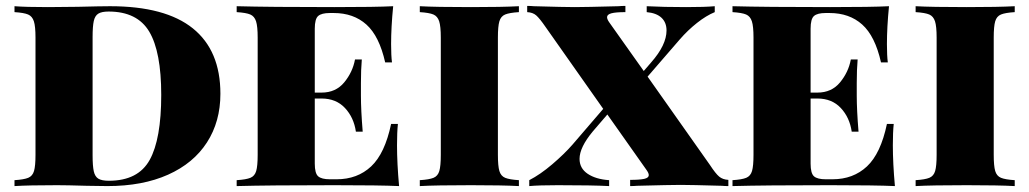

<svg xmlns="http://www.w3.org/2000/svg" viewBox="-20 -629 3479 649"><path d="M725 -312Q725 -218 679.5 -147.5Q634 -77 548 -38.5Q462 0 343 0L273 -1Q205 -3 173 -3Q77 -3 29 0V-20Q61 -22 75.5 -28Q90 -34 95 -51Q100 -68 100 -106V-502Q100 -540 94.5 -557Q89 -574 75 -580Q61 -586 29 -588V-608Q68 -605 142 -605L243 -606Q323 -608 352 -608Q539 -608 632 -533Q725 -458 725 -312ZM293 -504V-104Q293 -68 297 -50Q301 -32 312.5 -25Q324 -18 348 -18Q447 -18 486 -88.5Q525 -159 525 -308Q525 -454 484.5 -522Q444 -590 347 -590Q324 -590 312.5 -583Q301 -576 297 -558Q293 -540 293 -504Z M1329 0Q1264 -3 1110 -3Q890 -3 780 0V-20Q812 -22 826.5 -28Q841 -34 846 -51Q851 -68 851 -106V-502Q851 -540 845.5 -557Q840 -574 826 -580Q812 -586 780 -588V-608Q890 -605 1110 -605Q1250 -605 1309 -608Q1302 -537 1302 -480Q1302 -441 1305 -418H1282Q1262 -507 1218.5 -546Q1175 -585 1108 -585H1095Q1067 -585 1055.5 -575Q1044 -565 1044 -532V-316H1067Q1115 -316 1143.5 -350.5Q1172 -385 1180 -428H1203Q1200 -394 1200 -348V-306Q1200 -257 1206 -184H1183Q1176 -232 1146 -264Q1116 -296 1067 -296H1044V-76Q1044 -43 1055.5 -33Q1067 -23 1095 -23H1118Q1188 -23 1234.5 -66.5Q1281 -110 1302 -210H1325Q1322 -182 1322 -138Q1322 -77 1329 0Z M1734 -588Q1702 -586 1687.5 -580Q1673 -574 1668 -557Q1663 -540 1663 -502V-106Q1663 -68 1668 -51Q1673 -34 1687.5 -28Q1702 -22 1734 -20V0Q1679 -3 1572 -3Q1453 -3 1399 0V-20Q1431 -22 1445.5 -28Q1460 -34 1465 -51Q1470 -68 1470 -106V-502Q1470 -540 1464.5 -557Q1459 -574 1445 -580Q1431 -586 1399 -588V-608Q1453 -605 1572 -605Q1678 -605 1734 -608Z M2442 -21V0Q2429 0 2420 -1Q2315 -4 2281 -4Q2247 -4 2133 -1Q2124 0 2110 0V-21Q2143 -21 2158 -24.5Q2173 -28 2173 -37Q2173 -44 2165 -55L2033 -242L1984 -185Q1939 -131 1939 -92Q1939 -60 1966.5 -41.5Q1994 -23 2039 -20V0Q1982 -3 1866 -3Q1802 -3 1769 0V-20Q1806 -39 1846.5 -73.5Q1887 -108 1915 -140L2019 -261L1824 -538Q1804 -567 1792.5 -577Q1781 -587 1762 -588V-609Q1775 -609 1784 -608Q1889 -605 1923 -605Q1957 -605 2071 -608Q2080 -609 2094 -609V-588Q2061 -588 2046.5 -584Q2032 -580 2032 -571Q2032 -564 2039 -554L2156 -389L2181 -418Q2233 -477 2233 -526Q2233 -553 2216 -569Q2199 -585 2166 -588V-608Q2223 -605 2299 -605Q2363 -605 2396 -608V-588Q2367 -576 2336 -551.5Q2305 -527 2278 -496L2169 -370L2380 -71Q2399 -42 2411 -32Q2423 -22 2442 -21Z M3005 0Q2940 -3 2786 -3Q2566 -3 2456 0V-20Q2488 -22 2502.5 -28Q2517 -34 2522 -51Q2527 -68 2527 -106V-502Q2527 -540 2521.5 -557Q2516 -574 2502 -580Q2488 -586 2456 -588V-608Q2566 -605 2786 -605Q2926 -605 2985 -608Q2978 -537 2978 -480Q2978 -441 2981 -418H2958Q2938 -507 2894.5 -546Q2851 -585 2784 -585H2771Q2743 -585 2731.5 -575Q2720 -565 2720 -532V-316H2743Q2791 -316 2819.5 -350.5Q2848 -385 2856 -428H2879Q2876 -394 2876 -348V-306Q2876 -257 2882 -184H2859Q2852 -232 2822 -264Q2792 -296 2743 -296H2720V-76Q2720 -43 2731.5 -33Q2743 -23 2771 -23H2794Q2864 -23 2910.5 -66.5Q2957 -110 2978 -210H3001Q2998 -182 2998 -138Q2998 -77 3005 0Z M3410 -588Q3378 -586 3363.5 -580Q3349 -574 3344 -557Q3339 -540 3339 -502V-106Q3339 -68 3344 -51Q3349 -34 3363.5 -28Q3378 -22 3410 -20V0Q3355 -3 3248 -3Q3129 -3 3075 0V-20Q3107 -22 3121.5 -28Q3136 -34 3141 -51Q3146 -68 3146 -106V-502Q3146 -540 3140.5 -557Q3135 -574 3121 -580Q3107 -586 3075 -588V-608Q3129 -605 3248 -605Q3354 -605 3410 -608Z"/></svg>

Font: Playfair Display SC Black
Style: Regular
Weight: 900
Designer: Claus Eggers Sørensen
Foundry: Claus Eggers Sørensen
Version: Version 1.200; ttfautohint (v1.6)